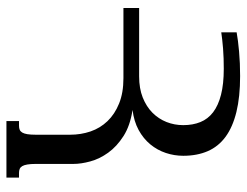

<svg xmlns="http://www.w3.org/2000/svg" viewBox="-105 -662 767 597"><g transform="rotate(90 278.5 -363.5)"><path d="M398.9 -197.8Q398.9 -231.4 388.7 -261.5Q378.4 -291.5 356.7 -314.2Q335 -336.9 301.8 -350.3Q268.6 -363.8 223.1 -363.8H4.9V-412.6H217.3Q254.9 -412.6 283.2 -423.8Q311.5 -435.1 330.6 -454.1Q349.6 -473.1 359.4 -497.8Q369.1 -522.5 369.1 -549.8Q369.1 -579.6 359.6 -603Q350.1 -626.5 329.1 -642.6Q308.1 -658.7 274.7 -667.2Q241.2 -675.8 193.8 -675.8Q178.2 -675.8 162.1 -675.3Q146 -674.8 131.1 -673.6Q116.2 -672.4 103 -670.9Q89.8 -669.4 80.6 -668V-715.8Q104.5 -720.2 140.4 -723.4Q176.3 -726.6 216.3 -726.6Q281.2 -726.6 328.1 -715.1Q375 -703.6 405.3 -681.4Q435.5 -659.2 450 -626Q464.4 -592.8 464.4 -549.8Q464.4 -522 455.6 -495.6Q446.8 -469.2 429 -447.5Q411.1 -425.8 384.3 -411.1Q357.4 -396.5 321.8 -392.1Q370.6 -384.8 403.1 -364Q435.5 -343.3 454.8 -316.4Q474.1 -289.6 481.9 -260.7Q489.7 -231.9 489.7 -208.5V-91.3Q489.7 -75.2 491.5 -64.9Q493.2 -54.7 496.6 -49.1Q500 -43.5 505.1 -41.3Q510.3 -39.1 517.6 -39.1H532.2V0H356.4V-39.1H371.1Q378.4 -39.1 383.5 -41.3Q388.7 -43.5 392.1 -49.1Q395.5 -54.7 397.2 -64.9Q398.9 -75.2 398.9 -91.3Z"/></g></svg>

Font: Arian AMU Serif
Style: Regular
Weight: 400
Designer: Ruben Hakobyan (Tarumian)
Foundry: Ruben Hakobyan (Tarumian)
Version: Version 1.002